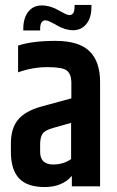

<svg xmlns="http://www.w3.org/2000/svg" viewBox="-20 -752 473 775"><path d="M281 -732H349V-723Q349 -680 328.5 -655Q308 -630 275.5 -630Q243 -630 209 -650Q175 -670 164 -670Q142 -670 142 -635V-629H74V-635Q74 -679 94 -704.5Q114 -730 148.5 -730Q183 -730 216.5 -710.5Q250 -691 260 -691Q281 -691 281 -725ZM142 -168V-139Q142 -88 195 -88Q236 -88 267 -110V-256L196 -236Q163 -227 152.5 -213Q142 -199 142 -168ZM53 -568Q110 -587 204 -587Q298 -587 341 -545.5Q384 -504 384 -421V0H270V-42Q231 3 160.5 3Q90 3 57 -32Q24 -67 24 -139V-173Q24 -234 53 -269Q82 -304 147 -322L268 -355V-422Q267 -453 250 -467Q233 -481 172 -481Q111 -481 53 -460Z"/></svg>

Font: Khand SemiBold
Style: Regular
Weight: 600
Designer: Devanagari: Sanchit Sawaria, Jyotish Sonowal; Latin: Satya Rajpurohit
Foundry: Indian Type Foundry
Version: Version 1.101;PS 1.0;hotconv 1.0.78;makeotf.lib2.5.61930; tt